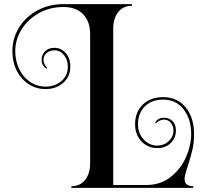

<svg xmlns="http://www.w3.org/2000/svg" viewBox="-20 -816 981 931"><path d="M917 87V95H326V87Q369 87 393 56Q417 25 417 -23V-652Q417 -711 383.5 -746.5Q350 -782 287 -782Q221 -782 168 -752Q115 -722 84.5 -673Q54 -624 54 -568Q54 -520 73.5 -480.5Q93 -441 126.5 -418.5Q160 -396 201 -396Q246 -396 277.5 -422.5Q309 -449 309 -493Q309 -525 290.5 -548.5Q272 -572 244 -572Q221 -572 206 -559Q191 -546 191 -526Q191 -514 196.5 -503.5Q202 -493 209 -487L206 -483Q182 -497 182 -526Q182 -551 198.5 -567.5Q215 -584 244 -584Q276 -584 298.5 -559Q321 -534 321 -493Q321 -444 286 -414Q251 -384 201 -384Q157 -384 120.5 -407Q84 -430 62 -472Q40 -514 40 -568Q40 -630 72.5 -682.5Q105 -735 161.5 -765.5Q218 -796 287 -796H620V-788Q577 -788 553 -757Q529 -726 529 -678V81H690Q758 81 807 42.5Q856 4 881.5 -53.5Q907 -111 907 -166Q907 -238 870.5 -285.5Q834 -333 771 -333Q715 -333 682 -299.5Q649 -266 649 -213Q649 -170 676.5 -140Q704 -110 743 -110Q775 -110 798 -131.5Q821 -153 821 -183Q821 -206 808 -221Q795 -236 775 -236Q764 -236 753 -230.5Q742 -225 736 -218L732 -221Q746 -245 775 -245Q801 -245 817 -228.5Q833 -212 833 -183Q833 -148 808.5 -123Q784 -98 743 -98Q696 -98 665.5 -131Q635 -164 635 -213Q635 -273 672.5 -309Q710 -345 771 -345Q840 -345 880.5 -295Q921 -245 921 -166Q921 -124 913 -90Q905 -56 891 -12Q875 34 875 52Q875 87 917 87Z"/></svg>

Font: Myanmar April Display
Style: Regular
Weight: 400
Designer: Khon Soe Zaw Thu
Foundry: Myanmar OS
Version: Version 2.50 April 12, 2019